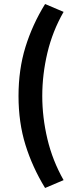

<svg xmlns="http://www.w3.org/2000/svg" viewBox="-20 -755 384 954"><path d="M204 179Q141 76 106.5 -35Q72 -146 72 -278Q72 -410 106.5 -521.5Q141 -633 204 -735L296 -696Q241 -600 215.5 -492.5Q190 -385 190 -278Q190 -172 215.5 -64.5Q241 43 296 140Z"/></svg>

Font: Mada
Style: Bold
Weight: 700
Designer: Khaled Hosny
Version: Version 1.5